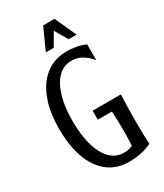

<svg xmlns="http://www.w3.org/2000/svg" viewBox="-216 -952 894 1047"><g transform="rotate(-30 231.0 -428.5)"><path d="M241.2 -330.1H418.9Q417 -290 416.3 -251.5Q415.5 -212.9 415.5 -177.7Q415.5 -142.6 415.8 -113.5Q416 -84.5 417 -63.5Q418 -38.6 418.9 -19Q394 -6.3 358.4 2.4Q322.8 11.2 272 11.2Q221.2 11.2 177.7 -9.8Q134.3 -30.8 102.1 -73.5Q69.8 -116.2 51.5 -181.4Q33.2 -246.6 33.2 -335Q33.2 -423.3 52.5 -488.5Q71.8 -553.7 105 -596.4Q138.2 -639.2 182.4 -660.2Q226.6 -681.2 276.4 -681.2Q296.9 -681.2 313.5 -679.4Q330.1 -677.7 344.5 -674.8Q358.9 -671.9 371.6 -667.5Q384.3 -663.1 396.5 -658.2V-559.6Q364.7 -595.2 336.7 -609.6Q308.6 -624 275.9 -624Q238.3 -624 209 -603.3Q179.7 -582.5 159.4 -544.4Q139.2 -506.3 128.7 -453.4Q118.2 -400.4 118.2 -335.9Q118.2 -273.4 127.9 -220.5Q137.7 -167.5 157.2 -128.7Q176.8 -89.8 206.3 -67.9Q235.8 -45.9 275.4 -45.9Q292.5 -45.9 305.4 -48.6Q318.4 -51.3 331.1 -58.1Q331.5 -68.8 332 -83Q332.5 -95.2 333 -112.5Q333.5 -129.9 333.5 -152.8Q333.5 -177.7 332.8 -208Q332 -238.3 330.1 -273.4H241.2ZM322.8 -732.9 275.9 -813.5 229 -732.9H179.2L240.2 -867.7H312L373 -732.9Z"/></g></svg>

Font: Crushed
Style: Regular
Weight: 400
Width: 3
Designer: Astigmatic (AOETI)
Foundry: Astigmatic (AOETI)
Version: Version 001.001